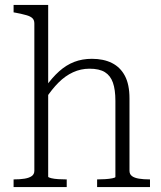

<svg xmlns="http://www.w3.org/2000/svg" viewBox="-20 -757 652 777"><path d="M175 -737V-42Q175 -39 187 -36Q199 -33 216 -32Q233 -31 247 -31H250V0H35V-31H37Q61 -31 79.5 -34Q98 -37 108.5 -44.5Q119 -52 119 -66V-662Q119 -676 111 -683.5Q103 -691 87 -695.5Q71 -700 46 -705L35 -707V-737ZM587 0H373V-31H375Q389 -31 405.5 -32Q422 -33 434.5 -35.5Q447 -38 447 -41V-349Q447 -394 437 -422.5Q427 -451 404.5 -465Q382 -479 342 -479Q307 -479 275.5 -464.5Q244 -450 217 -423Q190 -396 165 -358L164 -405Q191 -443 219.5 -468.5Q248 -494 280.5 -506.5Q313 -519 352 -519Q399 -519 433 -502Q467 -485 485.5 -450Q504 -415 504 -359V-66Q504 -52 514 -44.5Q524 -37 542.5 -34Q561 -31 585 -31H587Z"/></svg>

Font: Roboto Serif 36pt ExtraLight
Style: Regular
Weight: 250
Designer: Greg Gazdowicz
Foundry: Commercial Type
Version: Version 1.008